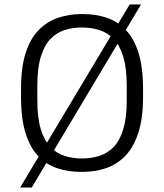

<svg xmlns="http://www.w3.org/2000/svg" viewBox="-20 -759 733 859"><path d="M341 10Q286 10 237 -6Q188 -22 151.5 -60Q115 -98 94.5 -163Q74 -228 74 -326V-360Q74 -459 95.5 -524Q117 -589 155 -626.5Q193 -664 241.5 -680Q290 -696 343 -696H352Q408 -696 456.5 -680Q505 -664 542 -626Q579 -588 599.5 -523Q620 -458 620 -360V-326Q620 -227 598 -162Q576 -97 538.5 -59.5Q501 -22 452.5 -6Q404 10 350 10ZM347 -50Q388 -50 424.5 -61.5Q461 -73 488.5 -101.5Q516 -130 531.5 -181Q547 -232 547 -310V-376Q547 -454 531.5 -505Q516 -556 488.5 -584.5Q461 -613 424.5 -624.5Q388 -636 347 -636Q305 -636 269 -624.5Q233 -613 205.5 -584.5Q178 -556 162.5 -505Q147 -454 147 -376V-310Q147 -232 162.5 -181Q178 -130 205.5 -101.5Q233 -73 269 -61.5Q305 -50 347 -50ZM70 80 560 -739H611L122 80Z"/></svg>

Font: Chivo Medium ExtraLight
Style: Regular
Weight: 250
Version: Version 2.002